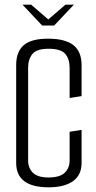

<svg xmlns="http://www.w3.org/2000/svg" viewBox="-20 -793 411 819"><path d="M76 -773H113L186 -710L259 -773H295L211 -684H160ZM188 6Q49 6 49 -98V-516Q49 -572 81 -600Q113 -628 185 -628Q258 -628 293 -600.5Q328 -573 328 -515V-383L277 -375V-504Q277 -541 258.5 -563Q240 -585 187 -585Q136 -585 118 -562.5Q100 -540 100 -505V-108Q100 -76 120.5 -56Q141 -36 187 -36Q235 -36 256 -56Q277 -76 277 -109V-231L328 -239V-98Q328 -46 291 -20Q254 6 188 6Z"/></svg>

Font: Smooch Sans
Style: Regular
Weight: 400
Designer: Robert E. Leuschke
Foundry: Robert E. Leuschke
Version: Version 1.010; ttfautohint (v1.8.3)